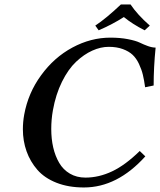

<svg xmlns="http://www.w3.org/2000/svg" viewBox="-20 -826 714 856"><path d="M354 9.8Q285.2 9.8 231.9 -11.2Q178.7 -32.2 146.7 -68.8Q114.7 -105.5 98.4 -151.4Q82 -197.3 82 -250Q82 -282.2 87.9 -314.9Q105.5 -411.6 163.1 -490.2Q220.7 -569.8 302.7 -614Q384.8 -658.2 472.2 -658.2Q515.6 -658.2 550.5 -651.4Q585.4 -644.5 603 -636Q620.6 -627.4 639.4 -620.6Q658.2 -613.8 673.8 -613.8Q665 -526.4 665 -444.8L627 -437Q622.6 -469.2 616.9 -492.7Q611.3 -516.1 599.6 -541Q587.9 -565.9 571.3 -581.5Q554.7 -597.2 527.6 -607.2Q500.5 -617.2 464.8 -617.2Q428.7 -617.2 391.4 -600.3Q354 -583.5 319.1 -550.5Q284.2 -517.6 256.3 -461.4Q228.5 -405.3 215.8 -334Q208.5 -293 208.5 -251Q208.5 -206.5 217.3 -168.5Q226.1 -130.4 243.9 -99.9Q261.7 -69.3 291.7 -51.8Q321.8 -34.2 360.8 -34.2Q420.9 -34.2 479.7 -62Q538.6 -89.8 603 -152.8L627.9 -128.9Q502.9 9.8 354 9.8ZM562 -806.2Q592.3 -760.7 647.9 -711.9L625 -690.9Q570.8 -718.3 532.2 -750Q481.4 -717.3 419.9 -690.9L404.8 -711.9Q453.6 -744.1 519 -806.2Z"/></svg>

Font: Linux Libertine G
Style: Semibold Italic
Weight: 600
Italic angle: -11.5°
Designer: Philipp H. Poll
Foundry: Philipp H. Poll
Version: Version 5.1.1